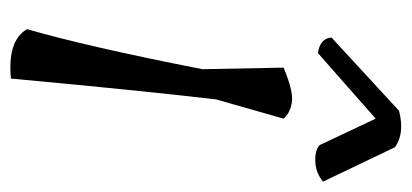

<svg xmlns="http://www.w3.org/2000/svg" viewBox="-231 -559 791 369"><g transform="rotate(90 164.5 -374.5)"><path d="M113 -368 110 -524Q155 -543 176 -540Q197 -537 208 -524L171 -394Q154 -249 131 0Q58 7 36 -31Q69 -144 113 -368ZM52 -616 193 -746Q237 -757 263 -738L329 -600Q313 -586 291 -585Q269 -584 259 -593L208 -701L82 -590Q54 -594 52 -616Z"/></g></svg>

Font: Tillana
Style: Regular
Weight: 400
Designer: Lipi Raval (Devanagari, Latin), Jonny Pinhorn (Latin)
Foundry: Indian Type Foundry
Version: Version 2.003;PS 1.0;hotconv 1.0.79;makeotf.lib2.5.61930; tt